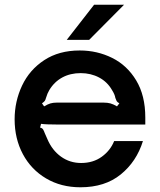

<svg xmlns="http://www.w3.org/2000/svg" viewBox="-20 -783 677 814"><path d="M42 -277Q42 -353 73.5 -420Q105 -487 167.5 -528Q230 -569 318 -569Q392 -569 455.5 -537.5Q519 -506 557.5 -442Q596 -378 596 -285V-255H226Q174 -255 154 -258L150 -242Q159 -240 162.5 -234.5Q166 -229 170 -218Q179 -197 181 -193Q201 -146 238.5 -119Q276 -92 324 -92Q375 -92 411.5 -118.5Q448 -145 464 -185H586Q559 -98 492 -43.5Q425 11 321 11Q239 11 175.5 -26.5Q112 -64 77 -129.5Q42 -195 42 -277ZM167 -332Q182 -341 193.5 -344.5Q205 -348 221 -348H419Q436 -348 448.5 -344.5Q461 -341 476 -332L486 -345Q477 -350 474.5 -354.5Q472 -359 469 -368Q467 -382 455 -401Q435 -436 400 -454.5Q365 -473 322 -473Q278 -473 244 -454.5Q210 -436 189 -401Q181 -388 175 -368Q173 -360 170 -355.5Q167 -351 158 -345ZM358 -614H263L379 -763H506Z"/></svg>

Font: Open Sauce Sans SemiBold
Style: Regular
Weight: 600
Designer: Alfredo Marco Pradil
Foundry: Creative Sauce Fz LLC
Version: Version 1.477